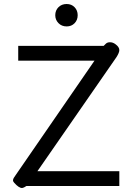

<svg xmlns="http://www.w3.org/2000/svg" viewBox="-20 -929 661 959"><path d="M45 0ZM90 10Q74 10 51 -16Q45 -22 45 -29Q45 -34 49.5 -41.5Q54 -49 60 -57L452 -626H71V-700H498L507 -709Q515 -718 529 -718Q544 -718 557 -708Q576 -694 576 -679Q576 -666 562 -644L167 -74H576V0H112L102 6Q94 10 90 10ZM256 -853Q256 -877 272 -893Q288 -909 313 -909Q337 -909 352.5 -893Q368 -877 368 -853Q368 -829 352.5 -813Q337 -797 313 -797Q288 -797 272 -813.5Q256 -830 256 -853Z"/></svg>

Font: Niramit
Style: Regular
Weight: 400
Version: Version 1.000; ttfautohint (v1.6)